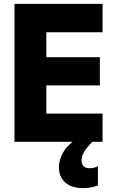

<svg xmlns="http://www.w3.org/2000/svg" viewBox="-20 -734 603 994"><path d="M55 0V-714H511V-567H220V-438H497V-292H220V-146H511V0ZM411 240Q351 240 318 211Q285 182 285 130Q285 96 305.5 57.5Q326 19 381 -19L458 0Q426 33 414 54.5Q402 76 402 98Q402 115 413 126Q424 137 443 137Q456 137 467.5 134Q479 131 487 126V226Q474 231 455 235.5Q436 240 411 240Z"/></svg>

Font: Noto Sans Mono SemiCondensed Black
Style: Regular
Weight: 900
Width: 4
Designer: Monotype Design Team
Foundry: Monotype Imaging Inc.
Version: Version 2.014; ttfautohint (v1.8.4.7-5d5b)